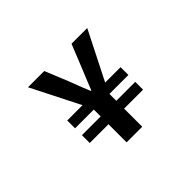

<svg xmlns="http://www.w3.org/2000/svg" viewBox="-137 -997 1273 1273"><g transform="rotate(-45 500.0 -360.5)"><path d="M425.8 0V-169.9H250V-243.2H425.8V-307.6H250V-380.9H393.6L221.7 -720.7H374L440.4 -558.6Q477.5 -459 499 -409.2H503.9Q514.6 -438.5 536.6 -490.7Q558.6 -543 564.5 -558.6L629.9 -720.7H777.3L605.5 -380.9H750V-307.6H572.3V-243.2H750V-169.9H572.3V0Z"/></g></svg>

Font: GenEi Gothic M Regular
Style: Bold
Weight: 700
Designer: o_tamon (Modified); [Source Han Sans]
Ryoko NISHIZUKA  (kana & ideographs); Paul D. Hunt (Latin, Greek & Cyrillic); Wenl
Version: Version 1.1a;Original Version 1.004